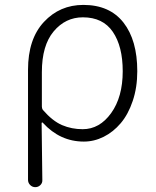

<svg xmlns="http://www.w3.org/2000/svg" viewBox="-20 -565 638 786"><path d="M94.7 170.9V-279.3Q94.7 -405.3 159.7 -475.1Q224.6 -544.9 321.3 -544.9Q428.7 -544.9 485.4 -472.7Q542 -400.4 542 -273.4Q542 -207 523.4 -151.9Q504.9 -96.7 474.1 -60.5Q443.4 -24.4 404.3 -4.9Q365.2 14.6 323.2 14.6Q225.6 14.6 155.3 -62.5Q153.3 -64.5 151.9 -63.5Q150.4 -62.5 150.4 -60.5Q152.3 62.5 153.3 170.9Q154.3 183.6 145.5 192.4Q136.7 201.2 124.5 201.2Q112.3 201.2 103.5 192.4Q94.7 183.6 94.7 170.9ZM318.4 -36.1Q387.7 -36.1 435.1 -102.1Q482.4 -168 482.4 -273.4Q482.4 -375 441.9 -434.6Q401.4 -494.1 319.3 -494.1Q248 -494.1 199.7 -436.5Q151.4 -378.9 151.4 -269.5V-128.9Q151.4 -121.1 155.3 -115.2Q195.3 -69.3 234.4 -52.7Q273.4 -36.1 318.4 -36.1Z"/></svg>

Font: irohamaru Light
Style: Regular
Weight: 200
Designer: [Source Han Sans]
Ryoko NISHIZUKA  (kana & ideographs); Paul D. Hunt (Latin, Greek & Cyrillic); Wenlong ZHANG  (bopomofo
Version: Version 1.01